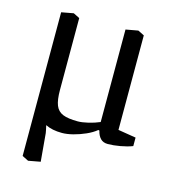

<svg xmlns="http://www.w3.org/2000/svg" viewBox="-102 -586 734 830"><g transform="rotate(15 265.0 -170.5)"><path d="M100 163 72 149V-494L126 -504L154 -490V-168Q154 -124 163.5 -100Q173 -76 196.5 -66.5Q220 -57 263 -57Q282 -57 309.5 -63.5Q337 -70 360 -80V-494L415 -504L443 -490V-67L523 -54V-16Q500 -7 469 -1.5Q438 4 414 4Q393 4 381 -8.5Q369 -21 364 -43L359 -44Q341 -29 314 -17Q287 -5 259.5 2Q232 9 210 9Q166 9 136 -6Q141 15 143 28L154 153Z"/></g></svg>

Font: Faustina
Style: Regular
Weight: 400
Designer: Alfonso Garcia
Foundry: http://www.omnibus-type.com
Version: Version 1.200